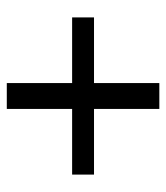

<svg xmlns="http://www.w3.org/2000/svg" viewBox="19 -620 500 579"><g transform="rotate(-90 269.5 -330.0)"><path d="M231 -100V-297H33V-363H231V-560H309V-363H507V-297H309V-100Z"/></g></svg>

Font: El Messiri SemiBold
Style: Regular
Weight: 600
Designer: Mohamed Gaber
Foundry: Kief Type Foundry
Version: Version 2.020; ttfautohint (v1.8.3)